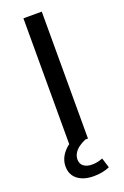

<svg xmlns="http://www.w3.org/2000/svg" viewBox="-170 -756 649 1002"><g transform="rotate(-20 154.0 -255.0)"><path d="M103 0V-705H205V0ZM168 195Q111 195 78 169Q45 143 45 97Q45 56 74 21Q103 -14 157 -36L190 0Q169 9 152 21.5Q135 34 125.5 50Q116 66 116 84Q116 109 133.5 122Q151 135 180 135Q195 135 209.5 132Q224 129 239 123L256 178Q238 186 216 190.5Q194 195 168 195Z"/></g></svg>

Font: Nunito Sans 10pt SemiExpanded Medium
Style: Regular
Weight: 500
Width: 6
Designer: Vernon Adams
Foundry: Vernon Adams
Version: Version 3.101;gftools[0.9.27]